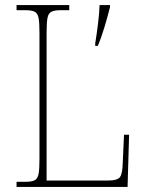

<svg xmlns="http://www.w3.org/2000/svg" viewBox="-20 -734 574 754"><path d="M45 0V-20H79Q104 -20 116 -26Q128 -32 131.5 -51Q135 -70 135 -108V-606Q135 -645 131.5 -663.5Q128 -682 116 -688Q104 -694 79 -694H45V-714H252V-694H219Q194 -694 182 -688Q170 -682 166.5 -663.5Q163 -645 163 -606V-25H403Q442 -25 451.5 -39Q461 -53 462 -94L467 -205H487L481 0ZM354 -564Q360 -601 365 -641.5Q370 -682 371 -714H412V-706Q404 -674 391 -630Q378 -586 364 -554H354Z"/></svg>

Font: Noto Serif Tamil SemiCondensed Thin
Style: Italic
Weight: 100
Width: 4
Italic angle: -12°
Designer: Indian Type Foundry, Tom Grace, and the Monotype Design Team
Foundry: Monotype Imaging Inc.
Version: Version 2.003; ttfautohint (v1.8.4.7-5d5b)